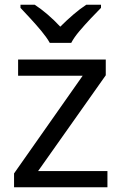

<svg xmlns="http://www.w3.org/2000/svg" viewBox="-20 -786 510 806"><path d="M431 0H39V-58L327 -468H56V-536H424V-470L140 -68H431ZM189 -606Q176 -629 154 -655.5Q132 -682 108 -708Q84 -734 66 -753V-766H126Q152 -749 180 -725Q208 -701 233 -674Q260 -701 288 -725Q316 -749 342 -766H404V-753Q385 -734 360.5 -708Q336 -682 313.5 -655.5Q291 -629 279 -606Z"/></svg>

Font: Noto Sans Lao
Style: Regular
Weight: 400
Designer: Monotype Design Team
Foundry: Monotype Imaging Inc.
Version: Version 2.003; ttfautohint (v1.8.4.7-5d5b)